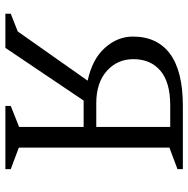

<svg xmlns="http://www.w3.org/2000/svg" viewBox="-13 -687 700 714"><g transform="rotate(90 337.0 -330.0)"><path d="M158 0H31V-20L97 -46L280 -306Q200 -323 158 -370Q116 -417 116 -474Q116 -565 180.5 -612.5Q245 -660 374 -660H609V-640L529 -610V-50L609 -20V0H374V-20L452 -51V-291H354ZM364 -338H452V-613H371Q286 -613 243 -576.5Q200 -540 200 -476Q200 -416 244 -377Q288 -338 364 -338Z"/></g></svg>

Font: Spectral SC Light
Style: Regular
Weight: 300
Designer: Jean-Baptiste Levee
Foundry: Production Type
Version: Version 2.001